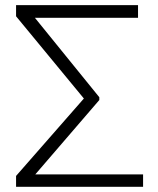

<svg xmlns="http://www.w3.org/2000/svg" viewBox="-20 -721 611 741"><path d="M532.2 0H42V-42L303.7 -340.8L42 -658.2V-701.2H512.7V-652.3H114.7L363.3 -345.7V-335L116.2 -47.9H532.2Z"/></svg>

Font: Pretendard JP ExtraLight
Style: Regular
Weight: 200
Designer: Base glyphs from Inter by Rasmus Andersson; Hangeul glyphs from Noto Sans CJK(Source Han Sans) by Jang Soo-young and Kan
Foundry: Kil Hyung-jin
Version: Version 1.309